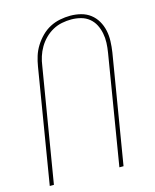

<svg xmlns="http://www.w3.org/2000/svg" viewBox="-112 -819 724 895"><g transform="rotate(-15 250.0 -371.0)"><path d="M16 0 107 -552Q111 -577 118.5 -601Q126 -625 140 -647.5Q154 -670 173 -689Q192 -708 215 -720Q238 -732 263.5 -737Q289 -742 313 -742Q340 -742 365 -735.5Q390 -729 409.5 -714Q429 -699 441.5 -677.5Q454 -656 459.5 -631Q465 -606 464 -579Q463 -552 459 -526L372 0H352L439 -529Q443 -553 444 -576.5Q445 -600 440.5 -622.5Q436 -645 426 -664.5Q416 -684 399 -698Q382 -712 359.5 -718Q337 -724 313 -724Q291 -724 268 -719.5Q245 -715 224 -703.5Q203 -692 185.5 -674.5Q168 -657 156 -636.5Q144 -616 137 -594Q130 -572 127 -549L36 0Z"/></g></svg>

Font: Iosevka Term Curly Thin
Style: Italic
Weight: 100
Italic angle: -9°
Designer: Belleve Invis
Foundry: Belleve Invis
Version: Version 32.3.0